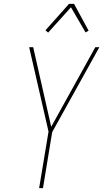

<svg xmlns="http://www.w3.org/2000/svg" viewBox="-20 -981 540 1001"><path d="M184 0 233 -295 132 -735H153L247 -320L477 -735H498L252 -292L204 0ZM231 -811 217 -823 340 -961H366L442 -821L426 -812L350 -943Z"/></svg>

Font: Iosevka Thin
Style: Italic
Weight: 100
Italic angle: -9°
Monospace: yes
Designer: Belleve Invis
Foundry: Belleve Invis
Version: Version 32.5.0; ttfautohint (v1.8.4)